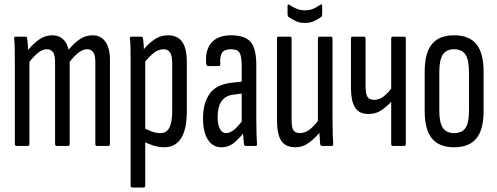

<svg xmlns="http://www.w3.org/2000/svg" viewBox="-20 -649 2209 854"><path d="M53 0Q46 0 46 -9V-366Q46 -408 45.5 -434.5Q45 -461 43 -475Q42 -486 49 -486H95Q100 -486 101 -477Q103 -464 103.5 -452Q104 -440 105 -427Q131 -458 156.5 -475Q182 -492 213 -492Q240 -492 259 -476Q278 -460 285 -428Q310 -458 335.5 -475Q361 -492 392 -492Q428 -492 448.5 -464Q469 -436 469 -383V-9Q469 0 462 0H411Q404 0 404 -9V-374Q404 -403 395 -416.5Q386 -430 367 -430Q349 -430 330 -415.5Q311 -401 290 -374V-9Q290 0 283 0H232Q225 0 225 -9V-374Q225 -403 216 -416.5Q207 -430 188 -430Q170 -430 151 -415.5Q132 -401 111 -374V-9Q111 0 104 0Z M711 6Q686 6 661 -2Q636 -10 617 -21L616 -82Q633 -73 652.5 -65Q672 -57 694 -57Q720 -57 733 -80.5Q746 -104 746 -157V-366Q746 -401 736.5 -415.5Q727 -430 707 -430Q683 -430 659.5 -410Q636 -390 613 -358L608 -416Q636 -452 664.5 -472Q693 -492 727 -492Q769 -492 790 -463.5Q811 -435 811 -372V-155Q811 -74 785.5 -34Q760 6 711 6ZM568 185Q561 185 561 176V-374Q561 -410 560.5 -434.5Q560 -459 558 -476Q557 -486 564 -486H607Q615 -486 616 -477Q618 -467 619 -448.5Q620 -430 621 -411L626 -387V176Q626 185 619 185Z M1072 0Q1066 0 1065 -9Q1063 -27 1061 -54.5Q1059 -82 1059 -101L1055 -106V-358Q1055 -399 1045.5 -414.5Q1036 -430 1007 -430Q979 -430 968 -414.5Q957 -399 960 -364Q960 -355 952 -355H908Q898 -355 897 -367Q892 -426 920.5 -459Q949 -492 1008 -492Q1069 -492 1094.5 -463Q1120 -434 1120 -360V-120Q1120 -80 1121 -52Q1122 -24 1123 -10Q1124 0 1118 0ZM965 6Q926 6 904.5 -28Q883 -62 883 -123Q883 -191 913 -232.5Q943 -274 1011 -281L1063 -287V-234L1018 -228Q983 -224 965.5 -199Q948 -174 948 -128Q948 -95 958 -76Q968 -57 985 -57Q1002 -57 1019.5 -70.5Q1037 -84 1065 -121L1068 -63Q1038 -26 1016 -10Q994 6 965 6Z M1295 6Q1249 6 1230.5 -23.5Q1212 -53 1212 -116V-477Q1212 -486 1219 -486H1270Q1277 -486 1277 -477V-117Q1277 -81 1285.5 -69Q1294 -57 1313 -57Q1339 -57 1362.5 -77Q1386 -97 1408 -131L1414 -75Q1388 -40 1358 -17Q1328 6 1295 6ZM1412 0Q1406 0 1404 -9Q1402 -30 1400.5 -58.5Q1399 -87 1399 -101L1394 -107V-477Q1394 -486 1402 -486H1452Q1459 -486 1459 -477V-120Q1459 -78 1460 -51.5Q1461 -25 1462 -11Q1463 0 1456 0ZM1336 -547Q1312 -547 1294 -556Q1276 -565 1263 -574Q1259 -578 1259 -585V-623Q1259 -628 1261.5 -629Q1264 -630 1267 -628Q1282 -617 1299.5 -610Q1317 -603 1336 -603Q1356 -603 1373 -610Q1390 -617 1405 -628Q1408 -630 1410.5 -629Q1413 -628 1413 -623V-585Q1413 -578 1409 -574Q1396 -564 1378 -555.5Q1360 -547 1336 -547Z M1728 0Q1720 0 1720 -9V-196Q1699 -174 1675.5 -158Q1652 -142 1619 -142Q1576 -142 1558.5 -172Q1541 -202 1541 -257V-477Q1541 -486 1548 -486H1599Q1606 -486 1606 -477V-264Q1606 -233 1614 -219Q1622 -205 1644 -205Q1666 -205 1685 -219Q1704 -233 1720 -255V-477Q1720 -486 1728 -486H1778Q1785 -486 1785 -477V-9Q1785 0 1778 0Z M2000 6Q1933 6 1901 -33.5Q1869 -73 1869 -155V-330Q1869 -413 1901 -452.5Q1933 -492 2000 -492Q2067 -492 2099 -452.5Q2131 -413 2131 -330V-155Q2131 -73 2099 -33.5Q2067 6 2000 6ZM2000 -57Q2035 -57 2050.5 -80Q2066 -103 2066 -156V-328Q2066 -382 2050.5 -406Q2035 -430 2000 -430Q1965 -430 1949.5 -406Q1934 -382 1934 -328V-156Q1934 -103 1950 -80Q1966 -57 2000 -57Z"/></svg>

Font: Sofia Sans Extra Condensed
Style: Regular
Weight: 400
Designer: Botio Nikoltchev, Ani Petrova
Foundry: lettersoup
Version: Version 4.101